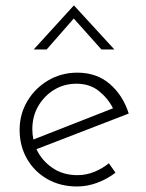

<svg xmlns="http://www.w3.org/2000/svg" viewBox="-20 -667 527 695"><path d="M259 8Q198 8 151 -19Q104 -46 77.5 -92.5Q51 -139 51 -197Q51 -254 79 -301Q107 -348 154.5 -376Q202 -404 260 -404Q330 -404 377.5 -363Q425 -322 446 -256L112 -127Q131 -86 169.5 -59.5Q208 -33 260 -33Q292 -33 321.5 -45Q351 -57 374 -76L398 -42Q370 -20 333.5 -6Q297 8 259 8ZM97 -199Q97 -180 101 -162L389 -275Q371 -311 338 -337.5Q305 -364 257 -364Q212 -364 176 -342Q140 -320 118.5 -283Q97 -246 97 -199ZM347 -488 247 -600 149 -488H102L247 -647H248L394 -488Z"/></svg>

Font: Synthetic Light
Style: Regular
Weight: 300
Designer: Santiago Orozco
Foundry: Typemade
Version: Version 2.000; ttfautohint (v1.8.4.7-5d5b)